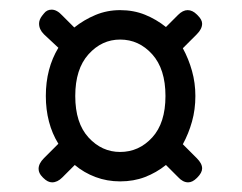

<svg xmlns="http://www.w3.org/2000/svg" viewBox="-20 -521 502 398"><path d="M88 -143Q79 -143 70 -152L68 -154Q60 -162 60 -171Q60 -182 71 -193L101 -223Q88 -244 81.5 -269Q75 -294 75 -322Q75 -379 101 -422L71 -450Q61 -460 61 -472Q61 -480 67 -488L71 -493Q77 -501 87 -501Q98 -501 109 -489L134 -464Q154 -480 178 -490Q202 -500 229 -500Q257 -500 280.5 -490.5Q304 -481 324 -465L349 -490Q359 -500 369 -500Q379 -500 388 -491L390 -489Q399 -480 399 -472Q399 -461 388 -450L359 -421Q371 -399 378 -374Q385 -349 385 -322Q385 -294 378 -269Q371 -244 359 -222L388 -193Q399 -182 399 -172Q399 -163 389 -153L388 -152Q379 -143 370 -143Q359 -143 349 -154L324 -179Q304 -163 280.5 -154Q257 -145 229 -145Q202 -145 178 -154Q154 -163 135 -179L109 -153Q99 -143 88 -143ZM229 -206Q268 -206 295.5 -236Q323 -266 323 -322Q323 -378 295.5 -408.5Q268 -439 229 -439Q191 -439 163.5 -408.5Q136 -378 136 -322Q136 -266 163.5 -236Q191 -206 229 -206Z"/></svg>

Font: Asap Condensed VF Beta
Style: Regular
Weight: 400
Designer: Pablo Cosgaya
Foundry: Omnibus-Type
Version: Version 1.008